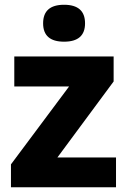

<svg xmlns="http://www.w3.org/2000/svg" viewBox="-20 -786 535 806"><path d="M26 0V-96L270 -423H40V-549H457V-444L221 -125H467V0ZM337 -688Q337 -611 249 -611Q161 -611 161 -688Q161 -766 249 -766Q337 -766 337 -688Z"/></svg>

Font: Noto Sans UI ExtraBold
Style: Regular
Weight: 800
Designer: Monotype Design Team
Foundry: Monotype Imaging Inc.
Version: Version 1.001